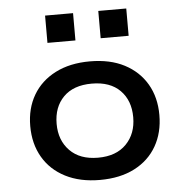

<svg xmlns="http://www.w3.org/2000/svg" viewBox="-52 -774 806 834"><g transform="rotate(-5 351.0 -357.0)"><path d="M351 9Q264 9 200.5 -23.5Q137 -56 103 -114.5Q69 -173 69 -250Q69 -327 103 -385Q137 -443 200.5 -475.5Q264 -508 351 -508Q439 -508 501.5 -475.5Q564 -443 598 -385Q632 -327 632 -250Q632 -173 598.5 -114.5Q565 -56 502 -23.5Q439 9 351 9ZM351 -88Q430 -88 474 -133Q518 -178 518 -250Q518 -323 474.5 -367Q431 -411 351 -411Q271 -411 227.5 -367Q184 -323 184 -250Q184 -178 228 -133Q272 -88 351 -88ZM407 -604V-723H529V-604ZM175 -604V-723H297V-604Z"/></g></svg>

Font: Nunito Sans 7pt SemiExpanded SemiBold
Style: Regular
Weight: 600
Width: 6
Designer: Vernon Adams
Foundry: Vernon Adams
Version: Version 3.101;gftools[0.9.27]